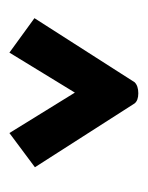

<svg xmlns="http://www.w3.org/2000/svg" viewBox="27 -759 314 408"><g transform="rotate(90 184.0 -555.0)"><path d="M199.7 -684.1 335.4 -472.2 262.7 -418 176.8 -557.1 91.8 -418 18.6 -471.2 154.8 -684.1Q162.6 -691.9 178.2 -691.9Q193.4 -691.9 199.7 -684.1Z"/></g></svg>

Font: WRV
Style: Display
Weight: 400
Designer: Will Viles x Danh Hong
Version: Version 8.001; ttfautohint (v1.8.3)